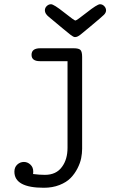

<svg xmlns="http://www.w3.org/2000/svg" viewBox="-20 -659 565 907"><path d="M192 -610Q192 -622 201 -630.5Q210 -639 221 -639Q234 -639 282.5 -600.5Q331 -562 336 -562Q342 -562 390 -600Q438 -638 452 -639Q464 -639 472.5 -630Q481 -621 481 -610Q481 -599 471 -589Q461 -579 407 -534Q379 -511 361 -496Q346 -484 336 -484H333Q327 -484 312 -495.5Q297 -507 211 -579Q192 -594 192 -610ZM48 152Q48 131 61.5 118.5Q75 106 93 106Q110 106 123.5 118.5Q137 131 137 151Q137 160 136 163Q166 167 192 167Q246 167 273 129Q299 94 299 39V-370H169Q129 -370 129 -400Q129 -431 170 -431H328Q353 -431 360.5 -422.5Q368 -414 368 -390V44Q368 65 363.5 88Q359 111 346 136.5Q333 162 313.5 182Q294 202 261 215Q228 228 187 228Q48 228 48 152Z"/></svg>

Font: CMU Typewriter Text
Style: Regular
Weight: 500
Monospace: yes
Version: Version 0.7.0